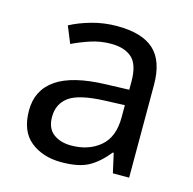

<svg xmlns="http://www.w3.org/2000/svg" viewBox="-87 -633 735 730"><g transform="rotate(15 280.5 -267.5)"><path d="M288 -545Q386 -545 433 -502Q480 -459 480 -365V0H416L399 -76H395Q360 -32 321.5 -11Q283 10 215 10Q142 10 94 -28.5Q46 -67 46 -149Q46 -229 109 -272.5Q172 -316 303 -320L394 -323V-355Q394 -422 365 -448Q336 -474 283 -474Q241 -474 203 -461.5Q165 -449 132 -433L105 -499Q140 -518 188 -531.5Q236 -545 288 -545ZM314 -259Q214 -255 175.5 -227Q137 -199 137 -148Q137 -103 164.5 -82Q192 -61 235 -61Q303 -61 348 -98.5Q393 -136 393 -214V-262Z"/></g></svg>

Font: Noto Sans Sogdian
Style: Regular
Weight: 400
Designer: Monotype Design Team
Foundry: Monotype Imaging Inc.
Version: Version 2.002; ttfautohint (v1.8.4.7-5d5b)